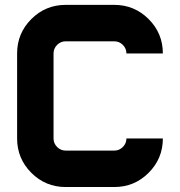

<svg xmlns="http://www.w3.org/2000/svg" viewBox="-20 -752 724 772"><path d="M439.5 -732.4Q520.5 -732.4 577.6 -675.3Q634.8 -618.2 634.8 -537.1H488.3Q488.3 -557.1 473.9 -571.5Q459.5 -585.9 439.5 -585.9H244.1Q224.1 -585.9 209.7 -571.5Q195.3 -557.1 195.3 -537.1V-195.3Q195.3 -175.3 209.7 -160.9Q224.1 -146.5 244.1 -146.5H439.5Q459.5 -146.5 473.9 -160.9Q488.3 -175.3 488.3 -195.3H634.8Q634.8 -114.3 577.6 -57.1Q520.5 0 439.5 0H244.1Q163.1 0 106 -57.1Q48.8 -114.3 48.8 -195.3V-537.1Q48.8 -618.2 106 -675.3Q163.1 -732.4 244.1 -732.4Z"/></svg>

Font: Audex
Style: Regular
Weight: 400
Designer: GGBotNet
Foundry: GGBotNet
Version: 1.00